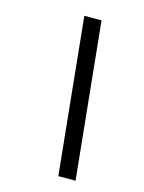

<svg xmlns="http://www.w3.org/2000/svg" viewBox="-105 -740 603 803"><g transform="rotate(15 196.0 -338.0)"><path d="M302 0H227.5L159 -676H233.5Z"/></g></svg>

Font: Newsreader 16pt 16pt ExtraBold
Style: Italic
Weight: 800
Italic angle: -17°
Version: Version 1.003